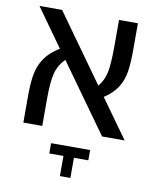

<svg xmlns="http://www.w3.org/2000/svg" viewBox="-87 -631 748 920"><g transform="rotate(10 287.0 -171.0)"><path d="M434 0 197 -331Q165 -299 154 -256.5Q143 -214 143 -134V0H51V-134Q51 -197 59.5 -239.5Q68 -282 92 -316.5Q116 -351 162 -379L30 -564H140L374 -237Q401 -269 409 -311.5Q417 -354 417 -436V-564H509V-436Q509 -371 502.5 -328.5Q496 -286 474 -251Q452 -216 409 -188L544 0ZM268 124H199V74H389V124H319V222H268Z"/></g></svg>

Font: Fira GO
Style: Regular
Weight: 400
Designer: Carrois Corporate
Foundry: Carrois Corporate GbR
Version: Version 0.300